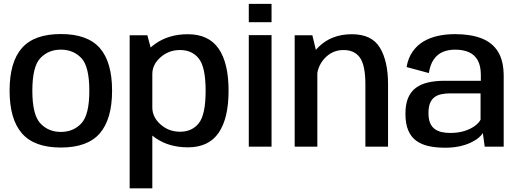

<svg xmlns="http://www.w3.org/2000/svg" viewBox="-20 -780 2755 1021"><path d="M303.5 4.5Q445.5 4.5 510.8 -71Q576 -146.5 576 -298Q576 -450 510.8 -524.5Q445.5 -599 303.5 -599Q162 -599 96.5 -524.5Q31 -450 31 -298Q31 -146.5 96.5 -71Q162 4.5 303.5 4.5ZM303.5 -78.5Q237.5 -78.5 194.8 -123.8Q152 -169 152 -297.5Q152 -426.5 194.8 -471.2Q237.5 -516 303.5 -516Q370 -516 412.5 -471.2Q455 -426.5 455 -297.5Q455 -169 412.5 -123.8Q370 -78.5 303.5 -78.5Z M669.5 221.5H790V-494L763.5 -592.5H669.5ZM979 3.5Q1089.5 3.5 1142.5 -73.5Q1195.5 -150.5 1195.5 -297.5Q1195.5 -445 1142.5 -521.5Q1089.5 -598 979 -598Q879.5 -598 808.5 -549Q737.5 -500 737.5 -445L790 -386.5Q790 -437 833.8 -475.5Q877.5 -514 937.5 -514Q1001.5 -514 1037.5 -468.2Q1073.5 -422.5 1073.5 -297Q1073.5 -171 1037.5 -125.2Q1001.5 -79.5 937.5 -79.5Q877.5 -79.5 833.8 -118.2Q790 -157 790 -208.5L737.5 -148.5Q737.5 -94 808.5 -45.2Q879.5 3.5 979 3.5Z M1303 0H1424V-593H1303ZM1303 -759.5V-662H1424V-759.5Z M1547 0H1667.5V-482.5L1641 -592.5H1547ZM1923 0H2043.5V-332Q2043.5 -455 2000.2 -526.5Q1957 -598 1851 -598Q1742.5 -598 1674 -530.2Q1605.5 -462.5 1605.5 -388L1664 -354.5Q1664 -424 1705.5 -469Q1747 -514 1806.5 -514Q1865 -514 1894 -473.5Q1923 -433 1923 -331Z M2347 5.5Q2389 5.5 2422.8 -1.8Q2456.5 -9 2482 -21Q2507.5 -33 2524 -46.5Q2540.5 -60 2547.5 -73L2557.5 0H2658.5V-375Q2658.5 -456 2628.5 -504.8Q2598.5 -553.5 2540.8 -576Q2483 -598.5 2399.5 -598.5Q2351 -598.5 2308.2 -589Q2265.5 -579.5 2231.2 -559Q2197 -538.5 2173.8 -505Q2150.5 -471.5 2142 -423.5L2260.5 -391.5Q2267.5 -437 2287 -464.5Q2306.5 -492 2335.2 -504Q2364 -516 2400 -516Q2442.5 -516 2473.2 -502.5Q2504 -489 2520.5 -459.2Q2537 -429.5 2537 -381V-350.5H2345.5Q2296.5 -350.5 2257.5 -341.8Q2218.5 -333 2191.5 -313Q2164.5 -293 2150.2 -259.2Q2136 -225.5 2136 -175Q2136 -122 2150.8 -87Q2165.5 -52 2193.2 -31.8Q2221 -11.5 2259.8 -3Q2298.5 5.5 2347 5.5ZM2373.5 -73Q2349.5 -73 2328.5 -77.8Q2307.5 -82.5 2291.8 -94Q2276 -105.5 2267.2 -126Q2258.5 -146.5 2258.5 -179Q2258.5 -211.5 2267.2 -232.2Q2276 -253 2291.5 -264Q2307 -275 2328.2 -279.2Q2349.5 -283.5 2374 -283.5H2535.5V-143.5Q2526.5 -126 2504.2 -109.8Q2482 -93.5 2449 -83.2Q2416 -73 2373.5 -73Z"/></svg>

Font: Anybody Thin Medium
Style: Regular
Weight: 500
Version: Version 1.113;gftools[0.9.25]